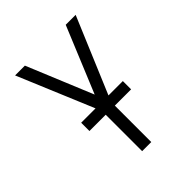

<svg xmlns="http://www.w3.org/2000/svg" viewBox="-204 -859 984 984"><g transform="rotate(-45 288.0 -367.5)"><path d="M255 0H321V-291L508 -735H436L288 -377L140 -735H69L255 -291ZM137 -264H439V-324H137Z"/></g></svg>

Font: Iosevka Sparkle Light
Style: Regular
Weight: 300
Designer: Belleve Invis
Foundry: Belleve Invis
Version: Version 4.5.0; ttfautohint (v1.8.3)